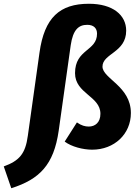

<svg xmlns="http://www.w3.org/2000/svg" viewBox="-121 -779 738 1021"><path d="M27 -57C14 40 -19 76 -101 106L-61 222C90 174 165 97 191 -83L255 -538C267 -621 297 -647 343 -647C377 -647 395 -629 395 -600C395 -506 278 -519 278 -390C278 -281 413 -268 413 -174C413 -128 385 -106 351 -106C332 -106 312 -111 288 -128L223 -26C259 1 320 17 369 17C487 17 575 -66 575 -178C575 -321 424 -361 424 -425C424 -495 550 -499 550 -616C550 -699 479 -759 352 -759C197 -759 115 -686 89 -499Z"/></svg>

Font: Fira Sans OT
Style: Bold Italic
Weight: 700
Italic angle: -8°
Designer: Carrois Corporate & Edenspiekermann
Foundry: Carrois Corporate GbR & Edenspiekermann AG
Version: Version 2.001